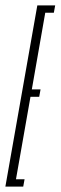

<svg xmlns="http://www.w3.org/2000/svg" viewBox="-54 -695 226 715"><path d="M-34 0H32.5L37.5 -27.5H5.5L59.5 -334.5H92L97 -362H64.5L114.5 -647.5H146.5L151.5 -675H85Z"/></svg>

Font: Anybody UltraCondensed ExtraLight
Style: Italic
Weight: 250
Width: 1
Italic angle: -10°
Version: Version 1.113;gftools[0.9.25]